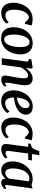

<svg xmlns="http://www.w3.org/2000/svg" viewBox="1376 -2107 744 3536"><g transform="rotate(90 1748.0 -339.0)"><path d="M213.5 10Q129.5 10 80.2 -48.5Q31 -107 30.5 -215.5Q30 -275.5 48.5 -337.2Q67 -399 104.8 -451.5Q142.5 -504 199.5 -536Q256.5 -568 332.5 -568Q361 -568 394.2 -562.8Q427.5 -557.5 450.5 -547L418 -424.5L393 -428Q381 -442 365.2 -458.8Q349.5 -475.5 333.8 -487.2Q318 -499 305 -499Q275 -499 248.2 -479Q221.5 -459 201.2 -422.2Q181 -385.5 169.5 -335Q158 -284.5 159 -223.5Q160 -169 171.5 -134.5Q183 -100 204.8 -83.5Q226.5 -67 258.5 -67Q289.5 -67 312.8 -75.2Q336 -83.5 354.5 -97.5Q373 -111.5 390 -129L414.5 -86Q402 -68 375 -45.5Q348 -23 307.5 -6.5Q267 10 213.5 10Z M775 -568.5Q841 -568.5 886.8 -542.2Q932.5 -516 956.8 -465.5Q981 -415 981.5 -342Q981.5 -271.5 961.2 -208Q941 -144.5 902.5 -94.8Q864 -45 809.5 -16.2Q755 12.5 687 12.5Q622.5 12.5 576.5 -13.8Q530.5 -40 506.5 -90.2Q482.5 -140.5 482 -213Q481.5 -284 501.8 -348Q522 -412 560.2 -461.8Q598.5 -511.5 652.8 -540Q707 -568.5 775 -568.5ZM756.5 -511.5Q727 -511.5 704.2 -493.5Q681.5 -475.5 664.8 -445Q648 -414.5 637 -376.2Q626 -338 621 -297.8Q616 -257.5 616 -220Q616.5 -156 627.8 -117.5Q639 -79 659.5 -61.5Q680 -44 708 -44Q737 -44 759.5 -62Q782 -80 798.8 -110.5Q815.5 -141 826.2 -179.2Q837 -217.5 842 -258Q847 -298.5 847 -336Q846.5 -400 835.8 -438.5Q825 -477 805 -494.2Q785 -511.5 756.5 -511.5Z M1233 -444.5Q1251 -470.5 1272.8 -493Q1294.5 -515.5 1319.2 -532.5Q1344 -549.5 1371.5 -558.8Q1399 -568 1428 -568Q1483 -568 1516.5 -535.8Q1550 -503.5 1550 -421.5Q1550 -403 1545.8 -372Q1541.5 -341 1535.8 -307.5Q1530 -274 1525.5 -247Q1521.5 -222 1516 -193.8Q1510.5 -165.5 1506.8 -138.8Q1503 -112 1502.5 -91Q1502 -73.5 1506.8 -67Q1511.5 -60.5 1518 -60.5Q1527 -60.5 1537.5 -65.8Q1548 -71 1564 -84L1576.5 -54.5Q1572.5 -48 1556 -32.2Q1539.5 -16.5 1512.8 -3.2Q1486 10 1450 10Q1418.5 10 1401.2 0.2Q1384 -9.5 1377.5 -26Q1371 -42.5 1371.5 -62Q1372 -75.5 1374.5 -93.8Q1377 -112 1381 -133.2Q1385 -154.5 1389 -176.5Q1393 -198.5 1397 -219Q1400.5 -239.5 1405 -263.5Q1409.5 -287.5 1413 -313Q1416.5 -338.5 1419 -363.2Q1421.5 -388 1421.5 -409.5Q1421 -440 1415.8 -456.2Q1410.5 -472.5 1399.2 -479Q1388 -485.5 1369.5 -485.5Q1352 -485.5 1332.2 -475.2Q1312.5 -465 1292.8 -447.2Q1273 -429.5 1255 -406.2Q1237 -383 1222.5 -357L1173.5 0H1052L1116 -478L1065.5 -504.5L1073 -544L1221 -568L1243.5 -557Z M2061.5 -100Q2048 -79.5 2018.2 -53.5Q1988.5 -27.5 1945 -8.2Q1901.5 11 1846 11Q1790.5 11 1751.8 -8Q1713 -27 1689 -59.2Q1665 -91.5 1654.5 -131.5Q1644 -171.5 1644 -212.5Q1644.5 -287.5 1667.2 -352.2Q1690 -417 1730.5 -465.8Q1771 -514.5 1825.5 -542.2Q1880 -570 1944 -570Q1995 -570 2027.5 -553.8Q2060 -537.5 2075.8 -509.8Q2091.5 -482 2092 -447.5Q2093 -400 2071.5 -363.8Q2050 -327.5 2014.2 -301.8Q1978.5 -276 1936 -259.5Q1893.5 -243 1851.2 -234.8Q1809 -226.5 1776 -226Q1775 -192 1780.5 -162.5Q1786 -133 1798.5 -110.5Q1811 -88 1831.2 -75.2Q1851.5 -62.5 1879.5 -62.5Q1913 -62.5 1941.2 -73.5Q1969.5 -84.5 1993.2 -103Q2017 -121.5 2036 -143ZM1916 -510.5Q1882 -510.5 1857.2 -488.2Q1832.5 -466 1815.5 -430.8Q1798.5 -395.5 1789 -355.2Q1779.5 -315 1777 -278.5Q1800 -279.5 1827 -286.5Q1854 -293.5 1880 -306.8Q1906 -320 1927 -338.8Q1948 -357.5 1960.5 -382.2Q1973 -407 1972 -437Q1971 -473.5 1956.5 -492Q1942 -510.5 1916 -510.5Z M2327 10Q2243 10 2193.8 -48.5Q2144.5 -107 2144 -215.5Q2143.5 -275.5 2162 -337.2Q2180.5 -399 2218.2 -451.5Q2256 -504 2313 -536Q2370 -568 2446 -568Q2474.5 -568 2507.8 -562.8Q2541 -557.5 2564 -547L2531.5 -424.5L2506.5 -428Q2494.5 -442 2478.8 -458.8Q2463 -475.5 2447.2 -487.2Q2431.5 -499 2418.5 -499Q2388.5 -499 2361.8 -479Q2335 -459 2314.8 -422.2Q2294.5 -385.5 2283 -335Q2271.5 -284.5 2272.5 -223.5Q2273.5 -169 2285 -134.5Q2296.5 -100 2318.2 -83.5Q2340 -67 2372 -67Q2403 -67 2426.2 -75.2Q2449.5 -83.5 2468 -97.5Q2486.5 -111.5 2503.5 -129L2528 -86Q2515.5 -68 2488.5 -45.5Q2461.5 -23 2421 -6.5Q2380.5 10 2327 10Z M2766.5 -181Q2764 -164.5 2762.5 -152Q2761 -139.5 2760 -129Q2759 -118.5 2759 -107Q2759 -89 2767.5 -79.8Q2776 -70.5 2792.5 -70.5Q2822.5 -70.5 2844.8 -80.8Q2867 -91 2883.5 -104.5L2895.5 -65Q2883 -50.5 2859.8 -33Q2836.5 -15.5 2802.2 -2.8Q2768 10 2721.5 10Q2684.5 10 2658.2 -9.2Q2632 -28.5 2632 -75.5Q2632 -80 2632.2 -86Q2632.5 -92 2633.8 -102.2Q2635 -112.5 2636.8 -128.5Q2638.5 -144.5 2642 -168.5L2684.5 -486.5H2619.5L2629.5 -532L2696 -553.5Q2708 -565 2720.5 -589.2Q2733 -613.5 2744.5 -641Q2756 -668.5 2764.5 -691H2837.5L2817 -555H2934.5L2925 -486.5H2808Z M3387 -99.5Q3384 -78 3390.2 -69.2Q3396.5 -60.5 3406 -60.5Q3414 -60.5 3424.2 -66.2Q3434.5 -72 3450.5 -85L3464.5 -56Q3459.5 -48.5 3443 -32.5Q3426.5 -16.5 3400.5 -3.2Q3374.5 10 3341.5 10Q3312 10 3293 -4.8Q3274 -19.5 3273 -51.5L3275.5 -72.5Q3258.5 -52.5 3236.2 -33.5Q3214 -14.5 3184.8 -2.2Q3155.5 10 3118.5 10Q3061.5 10 3024.5 -17.8Q2987.5 -45.5 2969.8 -92.2Q2952 -139 2952 -196.5Q2952 -249 2966 -302Q2980 -355 3007 -402.8Q3034 -450.5 3074 -487.8Q3114 -525 3165.8 -546.5Q3217.5 -568 3280.5 -568Q3306 -568 3335.8 -561.8Q3365.5 -555.5 3386.5 -547.5L3451.5 -567.5ZM3319 -497Q3307.5 -503 3294.2 -505.8Q3281 -508.5 3267.5 -508.5Q3229 -508.5 3199.2 -490.2Q3169.5 -472 3147.2 -440.8Q3125 -409.5 3110.5 -369.8Q3096 -330 3089 -286.8Q3082 -243.5 3082 -202Q3082 -157.5 3092 -126.2Q3102 -95 3120.2 -79Q3138.5 -63 3163 -63Q3180.5 -63 3195.8 -69Q3211 -75 3224.2 -85Q3237.5 -95 3248.8 -106.5Q3260 -118 3269 -129Z"/></g></svg>

Font: Merriweather SemiBold
Style: Italic
Weight: 600
Italic angle: -7.8°
Version: Version 2.101